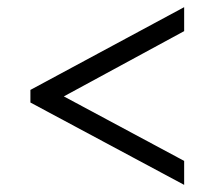

<svg xmlns="http://www.w3.org/2000/svg" viewBox="-20 -626 599 536"><path d="M64.9 -339.8V-375L494.1 -606V-539.1L158.2 -356.9L494.1 -176.8V-109.9Z"/></svg>

Font: Noto Serif Telugu
Style: Regular
Weight: 400
Designer: Indian Type Foundry
Foundry: Monotype Imaging Inc.
Version: Version 1.01